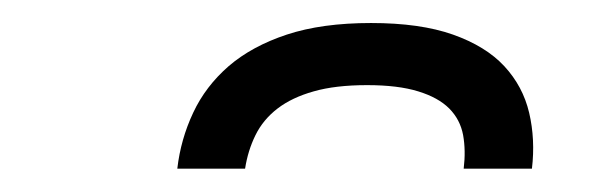

<svg xmlns="http://www.w3.org/2000/svg" viewBox="-20 -702 518 166"><path d="M300.8 -682.1Q343.3 -682.1 371.6 -672.1Q399.9 -662.1 416 -644.8Q432.1 -627.4 437.5 -604.5Q442.9 -581.5 439.9 -556.2H380.9Q382.8 -571.8 380.4 -585.2Q377.9 -598.6 368.4 -608.2Q358.9 -617.7 341.6 -623Q324.2 -628.4 297.4 -628.4Q270 -628.4 251.2 -623Q232.4 -617.7 220 -608.2Q207.5 -598.6 200.9 -585.2Q194.3 -571.8 191.9 -556.2H133.3Q136.2 -581.5 147 -604.5Q157.7 -627.4 177.7 -644.8Q197.8 -662.1 228 -672.1Q258.3 -682.1 300.8 -682.1Z"/></svg>

Font: Carlito
Style: Italic
Weight: 400
Italic angle: -7°
Designer: Lukasz Dziedzic
Foundry: tyPoland Lukasz Dziedzic
Version: Version 1.104